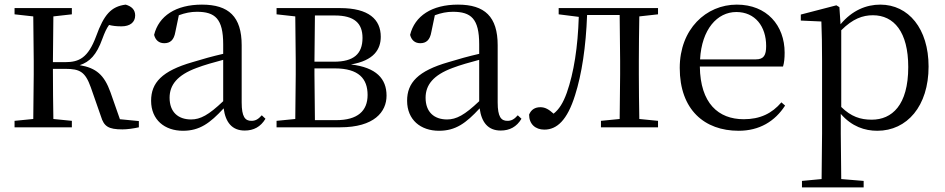

<svg xmlns="http://www.w3.org/2000/svg" viewBox="-20 -551 4088 831"><path d="M417 -47C430 -4 449 9 510 9C531 9 559 5 581 0V-27L499 -35L458 -152C431 -227 396 -257 325 -269C368 -283 398 -313 423 -383C433 -410 441 -428 452 -443C467 -439 484 -437 506 -437C542 -437 565 -454 565 -484C565 -508 551 -523 524 -531C461 -523 430 -488 396 -394C361 -300 322 -282 262 -282H209L211 -480L291 -489V-516H43V-489L124 -480L126 -288V-229L124 -36L43 -28V0H291V-28L211 -36C210 -92 209 -176 209 -253H263C326 -253 349 -240 373 -173Z M1039 14C1078 14 1108 -2 1129 -37L1113 -52C1097 -34 1085 -28 1068 -28C1041 -28 1026 -45 1026 -108V-355C1026 -479 970 -531 854 -531C741 -531 667 -482 647 -400C653 -377 668 -364 691 -364C716 -364 733 -377 739 -413L754 -485C781 -495 806 -500 832 -500C911 -500 946 -470 946 -359V-318C902 -308 855 -295 813 -282C681 -244 634 -193 634 -115C634 -32 693 15 772 15C844 15 889 -18 948 -82C956 -22 984 14 1039 14ZM946 -113C883 -53 847 -34 807 -34C751 -34 714 -66 714 -128C714 -183 747 -226 831 -257C865 -270 905 -281 946 -292Z M1257 0H1452C1600 0 1653 -67 1653 -137C1653 -210 1609 -259 1499 -272C1599 -289 1628 -338 1628 -392C1628 -467 1576 -516 1452 -516H1177V-489L1258 -480L1260 -288V-229L1258 -36L1177 -28V0ZM1343 -484H1429C1514 -484 1549 -450 1549 -387C1549 -317 1510 -284 1426 -284H1341ZM1341 -255H1429C1533 -255 1571 -210 1571 -140C1571 -71 1528 -31 1435 -31H1343L1341 -229Z M2147 14C2186 14 2216 -2 2237 -37L2221 -52C2205 -34 2193 -28 2176 -28C2149 -28 2134 -45 2134 -108V-355C2134 -479 2078 -531 1962 -531C1849 -531 1775 -482 1755 -400C1761 -377 1776 -364 1799 -364C1824 -364 1841 -377 1847 -413L1862 -485C1889 -495 1914 -500 1940 -500C2019 -500 2054 -470 2054 -359V-318C2010 -308 1963 -295 1921 -282C1789 -244 1742 -193 1742 -115C1742 -32 1801 15 1880 15C1952 15 1997 -18 2056 -82C2064 -22 2092 14 2147 14ZM2054 -113C1991 -53 1955 -34 1915 -34C1859 -34 1822 -66 1822 -128C1822 -183 1855 -226 1939 -257C1973 -270 2013 -281 2054 -292Z M2661 0H2828V-28L2747 -36C2746 -92 2745 -174 2745 -229V-288C2745 -342 2746 -424 2747 -480L2828 -489V-516H2398V-489L2485 -478C2481 -348 2464 -237 2433 -149C2417 -105 2400 -78 2376 -59C2356 -77 2340 -87 2319 -87C2296 -87 2279 -77 2270 -55C2270 -14 2297 10 2336 10C2390 10 2435 -30 2469 -139C2498 -230 2516 -349 2521 -486H2662L2664 -288V-229L2662 -36L2581 -28V0Z M3177 15C3267 15 3334 -26 3378 -94L3362 -108C3321 -60 3270 -35 3199 -35C3089 -35 3011 -104 3009 -263H3369C3374 -279 3376 -299 3376 -323C3376 -441 3299 -531 3169 -531C3036 -531 2922 -425 2922 -257C2922 -76 3029 15 3177 15ZM3010 -294C3017 -424 3084 -499 3167 -499C3248 -499 3296 -437 3296 -352C3296 -312 3286 -294 3251 -294Z M3777 15C3906 15 3999 -92 3999 -263C3999 -427 3912 -531 3790 -531C3729 -531 3668 -506 3618 -446L3613 -520L3600 -528L3446 -488V-462L3535 -458C3537 -408 3538 -355 3538 -287V27L3536 224L3451 232V260H3718V232L3621 224L3619 27V-58C3667 -3 3723 15 3777 15ZM3621 -420C3671 -470 3714 -485 3758 -485C3849 -485 3911 -413 3911 -261C3911 -95 3840 -33 3753 -33C3704 -33 3664 -46 3621 -88Z"/></svg>

Font: Source Han Serif KR
Style: Regular
Weight: 400
Designer: Ryoko NISHIZUKA 西塚涼子 (kana & ideographs); Frank Grießhammer (Latin, Greek & Cyrillic); Wenlong ZHANG 张文龙 (bopomofo); San
Foundry: Adobe
Version: Version 2.001;hotconv 1.1.0;makeotfexe 2.6.0